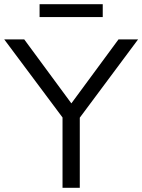

<svg xmlns="http://www.w3.org/2000/svg" viewBox="-38 -892 676 912"><path d="M618 -705 341 -333V0H259V-334L-18 -705H77L301 -401L525 -705ZM150 -811V-872H450V-811Z"/></svg>

Font: wassup Sans
Style: Regular
Weight: 400
Version: Version 2.001